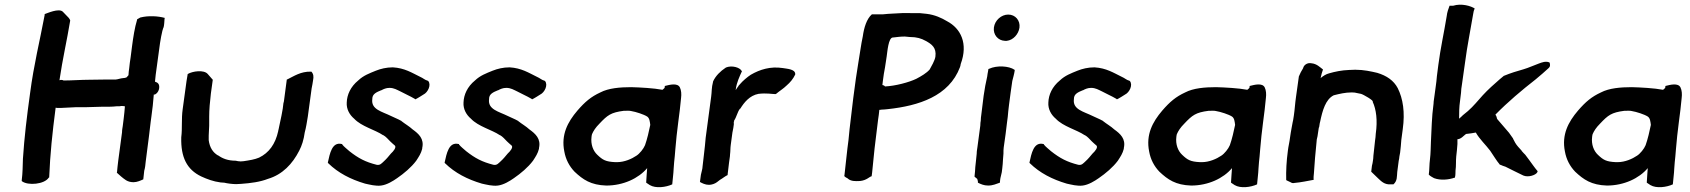

<svg xmlns="http://www.w3.org/2000/svg" viewBox="-20 -777 7077 804"><path d="M106 -387C92 -286 82 -203 76 -112C75 -82 75 -53 71 -22V-19L72 -18C97 1 166 -5 184 -33L186 -34V-35C190 -132 199 -219 213 -326C216 -325 221 -325 226 -325H235C248 -325 283 -328 296 -328H336C360 -328 383 -330 406 -330H436C449 -330 458 -331 469 -332H477C480 -332 482 -332 487 -333H493C495 -333 498 -333 501 -332H503V-331C502 -316 500 -298 498 -281L494 -249C493 -241 491 -234 491 -223L475 -103C472 -84 472 -72 470 -56L469 -54L487 -38C500 -28 512 -14 539 -14C554 -14 569 -21 580 -26L584 -62C586 -68 587 -75 588 -81L590 -99C592 -116 594 -128 596 -146L604 -208C607 -227 608 -248 611 -267L614 -289C618 -319 622 -350 624 -381H629L630 -382C645 -390 650 -411 645 -423C642 -430 637 -432 629 -435L632 -464L650 -596C653 -614 656 -633 660 -648L664 -661L665 -662C668 -674 668 -686 669 -698L670 -702C641 -710 601 -712 569 -704H568L554 -696V-694C544 -661 538 -622 533 -584L527 -537C525 -522 522 -506 521 -491C520 -481 518 -473 518 -462C516 -460 514 -457 510 -453C505 -451 501 -450 496 -450C484 -449 475 -445 465 -444H425C400 -444 377 -443 352 -443C322 -443 280 -440 250 -440H246C241 -443 235 -443 229 -441C242 -530 260 -606 274 -691C274 -694 268 -702 268 -702L243 -728C226 -744 177 -721 167 -718V-714C146 -602 122 -509 106 -387Z M745 -320C739 -278 744 -240 739 -202V-201C737 -119 762 -67 823 -38C847 -27 873 -17 904 -13H905C909 -13 913 -12 919 -12C931 -9 953 -6 969 -6C977 -6 983 -7 989 -7C1030 -10 1069 -15 1102 -28C1163 -46 1205 -91 1233 -146C1244 -167 1252 -192 1256 -222C1262 -244 1265 -265 1269 -289L1285 -407C1287 -419 1290 -430 1291 -441C1294 -456 1293 -467 1284 -477H1282C1239 -478 1211 -458 1184 -445L1181 -444L1170 -361C1169 -355 1169 -350 1167 -346L1164 -322C1161 -301 1157 -286 1153 -266L1149 -247C1147 -240 1147 -234 1145 -229V-228C1133 -173 1106 -137 1065 -117C1046 -109 1026 -106 1000 -102C995 -102 991 -101 986 -101C985 -101 984 -102 977 -102L967 -104C935 -104 912 -113 894 -126H893C872 -138 858 -159 854 -190C853 -215 857 -245 856 -270V-289C856 -317 859 -352 863 -385L871 -443L857 -459L850 -467C834 -486 786 -479 766 -467L761 -437Z M1353 -95 1355 -93C1396 -53 1448 -26 1509 -8C1528 -4 1553 3 1576 0C1600 -3 1626 -19 1643 -31C1672 -51 1702 -76 1723 -104C1734 -121 1743 -134 1748 -154V-157C1757 -196 1733 -217 1708 -235C1694 -248 1676 -258 1661 -270V-271H1660C1646 -279 1632 -284 1618 -291C1580 -310 1533 -318 1539 -362V-363C1539 -384 1557 -391 1576 -399H1577C1586 -404 1597 -409 1611 -409C1630 -409 1642 -401 1657 -394C1675 -384 1695 -376 1717 -363L1719 -361C1723 -362 1752 -380 1753 -381C1772 -390 1787 -422 1773 -438L1771 -439C1759 -442 1752 -450 1740 -455C1705 -472 1675 -492 1625 -495C1598 -495 1574 -489 1554 -481C1527 -470 1502 -461 1480 -440C1448 -414 1433 -380 1432 -348C1430 -320 1444 -296 1463 -280C1494 -247 1550 -234 1584 -211H1585C1596 -205 1605 -194 1614 -185C1621 -178 1625 -175 1634 -167C1640 -159 1628 -144 1617 -134C1607 -122 1599 -112 1588 -102C1578 -93 1572 -84 1557 -87C1510 -99 1481 -114 1443 -144C1432 -154 1421 -162 1413 -172V-174H1411C1370 -184 1361 -133 1353 -97Z M1842 -95 1844 -93C1885 -53 1937 -26 1998 -8C2017 -4 2042 3 2065 0C2089 -3 2115 -19 2132 -31C2161 -51 2191 -76 2212 -104C2223 -121 2232 -134 2237 -154V-157C2246 -196 2222 -217 2197 -235C2183 -248 2165 -258 2150 -270V-271H2149C2135 -279 2121 -284 2107 -291C2069 -310 2022 -318 2028 -362V-363C2028 -384 2046 -391 2065 -399H2066C2075 -404 2086 -409 2100 -409C2119 -409 2131 -401 2146 -394C2164 -384 2184 -376 2206 -363L2208 -361C2212 -362 2241 -380 2242 -381C2261 -390 2276 -422 2262 -438L2260 -439C2248 -442 2241 -450 2229 -455C2194 -472 2164 -492 2114 -495C2087 -495 2063 -489 2043 -481C2016 -470 1991 -461 1969 -440C1937 -414 1922 -380 1921 -348C1919 -320 1933 -296 1952 -280C1983 -247 2039 -234 2073 -211H2074C2085 -205 2094 -194 2103 -185C2110 -178 2114 -175 2123 -167C2129 -159 2117 -144 2106 -134C2096 -122 2088 -112 2077 -102C2067 -93 2061 -84 2046 -87C1999 -99 1970 -114 1932 -144C1921 -154 1910 -162 1902 -172V-174H1900C1859 -184 1850 -133 1842 -97Z M2343 -143C2349 -109 2364 -81 2386 -58C2421 -25 2454 -2 2519 0C2590 0 2654 -30 2690 -73C2688 -54 2688 -39 2686 -15V-12L2701 -2C2726 13 2769 7 2795 -5L2798 -35C2799 -48 2801 -61 2801 -72L2803 -98C2805 -112 2806 -130 2808 -152C2812 -198 2814 -217 2820 -264C2825 -304 2829 -331 2832 -367C2834 -382 2833 -399 2827 -411C2817 -431 2784 -422 2764 -417L2763 -409C2759 -405 2757 -403 2754 -401C2718 -408 2660 -411 2623 -412C2577 -412 2528 -408 2494 -390C2455 -372 2430 -351 2398 -314C2357 -266 2329 -213 2343 -143ZM2457 -204C2458 -209 2458 -213 2459 -215C2465 -229 2474 -243 2490 -259C2524 -295 2538 -306 2592 -313C2604 -313 2617 -314 2623 -312C2642 -309 2676 -298 2690 -289C2700 -282 2701 -269 2703 -254C2698 -229 2690 -194 2681 -169C2675 -154 2658 -133 2645 -125C2626 -112 2595 -98 2564 -98H2556C2516 -100 2504 -107 2481 -129C2464 -145 2453 -172 2457 -204Z M2966 -435C2959 -409 2961 -392 2958 -372L2935 -200C2933 -177 2931 -156 2928 -132C2926 -114 2924 -96 2922 -80C2922 -70 2917 -56 2915 -45L2911 -15C2920 -10 2933 -3 2949 -3C2961 -3 2974 -8 2982 -14L2995 -24C3006 -30 3016 -39 3027 -44V-47C3029 -63 3031 -81 3033 -97C3034 -108 3037 -120 3037 -130C3039 -145 3038 -156 3040 -170L3047 -222C3050 -236 3052 -247 3053 -257V-259C3052 -261 3053 -264 3053 -267C3053 -268 3055 -269 3054 -272C3064 -286 3068 -308 3078 -321L3079 -322H3080C3096 -348 3119 -377 3156 -384C3190 -388 3214 -383 3226 -383H3228L3230 -384C3244 -396 3261 -406 3274 -419C3289 -432 3301 -446 3310 -465V-468C3309 -488 3274 -489 3258 -492C3206 -500 3162 -486 3124 -464C3110 -455 3090 -438 3080 -426L3072 -417V-416C3068 -411 3065 -407 3061 -400V-403C3065 -432 3077 -457 3087 -479L3085 -481C3078 -494 3045 -505 3019 -494V-493H3018C2997 -479 2977 -460 2966 -436Z M3564 -448C3560 -417 3557 -395 3553 -366C3549 -339 3547 -309 3543 -282C3539 -251 3536 -222 3533 -190C3527 -148 3521 -83 3516 -42L3515 -40C3522 -32 3529 -32 3533 -27C3545 -18 3562 -18 3580 -19H3581C3610 -22 3620 -37 3630 -39L3632 -54C3636 -90 3641 -149 3646 -186C3650 -217 3653 -246 3657 -276C3659 -288 3661 -304 3662 -315V-317C3664 -317 3668 -317 3672 -318C3679 -318 3689 -319 3698 -320C3827 -334 3954 -374 4000 -496C4002 -501 4002 -504 4003 -509C4035 -595 4003 -658 3946 -688C3923 -702 3894 -715 3861 -719C3852 -720 3842 -721 3832 -722H3799C3769 -723 3744 -722 3717 -720L3699 -719C3692 -718 3687 -718 3677 -717H3631C3609 -698 3598 -661 3593 -625C3590 -610 3585 -585 3583 -569C3577 -527 3570 -492 3564 -448ZM3675 -421 3677 -438C3680 -462 3682 -474 3686 -495L3690 -521L3693 -541C3696 -560 3700 -620 3719 -620H3720C3737 -622 3751 -624 3769 -624C3773 -624 3781 -623 3790 -622H3791C3819 -622 3838 -616 3856 -606C3882 -592 3902 -577 3897 -540C3895 -524 3879 -497 3873 -486C3860 -471 3838 -458 3817 -447C3786 -432 3729 -417 3686 -415C3683 -419 3680 -420 3675 -421Z M4099 -376C4096 -355 4092 -316 4089 -295C4088 -287 4087 -282 4087 -272C4086 -266 4085 -261 4085 -251L4073 -161C4072 -152 4070 -145 4070 -134C4068 -118 4066 -91 4064 -77C4064 -66 4062 -51 4061 -40V-37L4072 -28C4073 -26 4074 -22 4075 -17V-12C4087 -6 4100 0 4118 0C4138 0 4152 -7 4167 -12L4168 -23C4169 -34 4173 -44 4175 -56L4177 -72C4179 -84 4179 -97 4180 -109L4182 -134V-135C4182 -144 4182 -151 4183 -159L4191 -216C4193 -231 4195 -250 4197 -265L4200 -288C4202 -316 4208 -359 4212 -389C4213 -395 4219 -438 4219 -438C4222 -450 4227 -467 4229 -481V-484L4228 -485C4205 -501 4154 -504 4122 -489L4119 -488L4117 -476C4116 -471 4115 -466 4114 -457C4108 -432 4103 -404 4099 -376ZM4142 -662C4138 -632 4159 -607 4188 -606H4196C4223 -609 4245 -634 4249 -661C4253 -691 4232 -716 4202 -716C4173 -716 4146 -692 4142 -662Z M4291 -95 4293 -93C4334 -53 4386 -26 4447 -8C4466 -4 4491 3 4514 0C4538 -3 4564 -19 4581 -31C4610 -51 4640 -76 4661 -104C4672 -121 4681 -134 4686 -154V-157C4695 -196 4671 -217 4646 -235C4632 -248 4614 -258 4599 -270V-271H4598C4584 -279 4570 -284 4556 -291C4518 -310 4471 -318 4477 -362V-363C4477 -384 4495 -391 4514 -399H4515C4524 -404 4535 -409 4549 -409C4568 -409 4580 -401 4595 -394C4613 -384 4633 -376 4655 -363L4657 -361C4661 -362 4690 -380 4691 -381C4710 -390 4725 -422 4711 -438L4709 -439C4697 -442 4690 -450 4678 -455C4643 -472 4613 -492 4563 -495C4536 -495 4512 -489 4492 -481C4465 -470 4440 -461 4418 -440C4386 -414 4371 -380 4370 -348C4368 -320 4382 -296 4401 -280C4432 -247 4488 -234 4522 -211H4523C4534 -205 4543 -194 4552 -185C4559 -178 4563 -175 4572 -167C4578 -159 4566 -144 4555 -134C4545 -122 4537 -112 4526 -102C4516 -93 4510 -84 4495 -87C4448 -99 4419 -114 4381 -144C4370 -154 4359 -162 4351 -172V-174H4349C4308 -184 4299 -133 4291 -97Z M4792 -143C4798 -109 4813 -81 4835 -58C4870 -25 4903 -2 4968 0C5039 0 5103 -30 5139 -73C5137 -54 5137 -39 5135 -15V-12L5150 -2C5175 13 5218 7 5244 -5L5247 -35C5248 -48 5250 -61 5250 -72L5252 -98C5254 -112 5255 -130 5257 -152C5261 -198 5263 -217 5269 -264C5274 -304 5278 -331 5281 -367C5283 -382 5282 -399 5276 -411C5266 -431 5233 -422 5213 -417L5212 -409C5208 -405 5206 -403 5203 -401C5167 -408 5109 -411 5072 -412C5026 -412 4977 -408 4943 -390C4904 -372 4879 -351 4847 -314C4806 -266 4778 -213 4792 -143ZM4906 -204C4907 -209 4907 -213 4908 -215C4914 -229 4923 -243 4939 -259C4973 -295 4987 -306 5041 -313C5053 -313 5066 -314 5072 -312C5091 -309 5125 -298 5139 -289C5149 -282 5150 -269 5152 -254C5147 -229 5139 -194 5130 -169C5124 -154 5107 -133 5094 -125C5075 -112 5044 -98 5013 -98H5005C4965 -100 4953 -107 4930 -129C4913 -145 4902 -172 4906 -204Z M5373 -146C5367 -102 5365 -61 5366 -24L5367 -22L5384 -14C5389 -11 5393 -9 5401 -11C5426 -13 5459 -20 5481 -24C5480 -32 5481 -43 5482 -51C5485 -94 5488 -138 5493 -182L5494 -193C5495 -196 5496 -202 5497 -206C5498 -217 5501 -228 5502 -239C5502 -242 5503 -243 5504 -245L5506 -258C5506 -260 5507 -263 5508 -267C5518 -315 5531 -361 5565 -378C5589 -384 5613 -390 5641 -390C5651 -390 5656 -389 5664 -387L5679 -384C5688 -382 5735 -355 5728 -351C5743 -319 5749 -273 5741 -217C5741 -207 5739 -197 5738 -188C5735 -166 5734 -145 5731 -124V-123C5731 -116 5730 -110 5729 -103C5728 -96 5727 -90 5725 -83L5722 -58L5751 -30C5763 -19 5777 -3 5804 -5H5815C5832 -20 5829 -38 5831 -57L5837 -103C5839 -109 5839 -116 5840 -122L5843 -138C5845 -156 5847 -173 5848 -191L5854 -236C5864 -307 5855 -364 5833 -408C5816 -440 5787 -460 5747 -472C5721 -478 5691 -485 5655 -485C5646 -485 5637 -484 5629 -484C5599 -483 5570 -477 5546 -470C5533 -467 5521 -459 5510 -450C5513 -463 5516 -476 5520 -486C5508 -495 5494 -510 5472 -512C5453 -516 5439 -503 5437 -492L5436 -490C5430 -481 5424 -469 5419 -457L5407 -371C5403 -344 5402 -320 5398 -293L5395 -274L5393 -265C5391 -251 5387 -236 5385 -221L5382 -201C5380 -183 5375 -164 5373 -146Z M5997 -458C5996 -443 5994 -429 5992 -414L5987 -377C5986 -366 5983 -354 5983 -343C5975 -284 5975 -237 5972 -183C5971 -159 5971 -134 5968 -110C5965 -88 5966 -65 5963 -46C5968 -40 5978 -35 5985 -31C6012 -21 6046 -24 6071 -33L6072 -32C6076 -45 6074 -54 6075 -63C6078 -83 6076 -104 6078 -122C6080 -138 6082 -158 6083 -174V-194C6098 -194 6110 -210 6119 -216C6135 -218 6146 -219 6160 -222C6175 -195 6202 -170 6220 -146C6234 -126 6245 -106 6261 -87H6263C6270 -84 6276 -81 6284 -79C6309 -66 6333 -55 6359 -42C6380 -33 6411 -44 6417 -55L6419 -60C6405 -76 6395 -92 6382 -109L6367 -129C6362 -134 6357 -139 6352 -145V-146C6342 -157 6332 -167 6325 -179L6316 -196V-197C6312 -202 6306 -211 6299 -221C6285 -238 6264 -261 6250 -278C6247 -281 6249 -288 6242 -297C6294 -350 6352 -399 6411 -445C6430 -460 6448 -477 6465 -492C6474 -500 6470 -510 6469 -515C6454 -523 6435 -515 6424 -511C6404 -504 6381 -493 6360 -487C6334 -480 6303 -470 6279 -460H6278L6260 -445C6238 -426 6210 -401 6189 -378C6169 -356 6150 -332 6127 -312C6122 -307 6106 -296 6099 -288L6090 -280C6090 -303 6090 -328 6094 -355L6098 -388C6098 -399 6100 -411 6102 -424L6115 -516C6124 -586 6138 -652 6149 -719C6150 -728 6152 -734 6155 -741H6156C6140 -752 6100 -764 6065 -753H6050C6045 -739 6040 -727 6038 -709C6027 -641 6012 -575 6003 -505Z M6533 -143C6539 -109 6554 -81 6576 -58C6611 -25 6644 -2 6709 0C6780 0 6844 -30 6880 -73C6878 -54 6878 -39 6876 -15V-12L6891 -2C6916 13 6959 7 6985 -5L6988 -35C6989 -48 6991 -61 6991 -72L6993 -98C6995 -112 6996 -130 6998 -152C7002 -198 7004 -217 7010 -264C7015 -304 7019 -331 7022 -367C7024 -382 7023 -399 7017 -411C7007 -431 6974 -422 6954 -417L6953 -409C6949 -405 6947 -403 6944 -401C6908 -408 6850 -411 6813 -412C6767 -412 6718 -408 6684 -390C6645 -372 6620 -351 6588 -314C6547 -266 6519 -213 6533 -143ZM6647 -204C6648 -209 6648 -213 6649 -215C6655 -229 6664 -243 6680 -259C6714 -295 6728 -306 6782 -313C6794 -313 6807 -314 6813 -312C6832 -309 6866 -298 6880 -289C6890 -282 6891 -269 6893 -254C6888 -229 6880 -194 6871 -169C6865 -154 6848 -133 6835 -125C6816 -112 6785 -98 6754 -98H6746C6706 -100 6694 -107 6671 -129C6654 -145 6643 -172 6647 -204Z"/></svg>

Font: Hussar Pisanka
Style: SbdKur
Weight: 600
Designer: Robert Jablonski
Foundry: Cannot Into Space Fonts
Version: Version 1.070